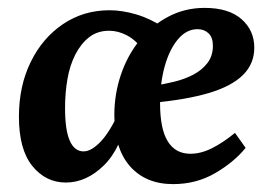

<svg xmlns="http://www.w3.org/2000/svg" viewBox="-20 -454 682 487"><path d="M147 9Q96 9 62 -33Q28 -75 28 -158Q28 -236 58 -297Q88 -358 140 -393Q192 -428 258 -428Q290 -428 325.5 -417.5Q361 -407 396 -384L342 -328Q325 -352 302.5 -364Q280 -376 257 -376Q227 -376 206 -359.5Q185 -343 171 -315.5Q157 -288 151 -253Q145 -218 145 -180Q145 -124 157 -97Q169 -70 192 -70Q212 -70 236 -95.5Q260 -121 284 -175L306 -169Q288 -78 243.5 -34.5Q199 9 147 9ZM499 -434Q560 -434 592.5 -405.5Q625 -377 625 -333Q625 -292 596 -263.5Q567 -235 509.5 -218Q452 -201 365 -193L367 -236Q394 -240 421 -246.5Q448 -253 470 -264.5Q492 -276 506 -294Q520 -312 520 -338Q520 -359 509 -369.5Q498 -380 481 -380Q453 -380 431.5 -354.5Q410 -329 398 -286.5Q386 -244 386 -192Q386 -127 405.5 -95.5Q425 -64 463 -64Q490 -64 518.5 -78.5Q547 -93 576 -117L603 -79Q574 -43 526 -15Q478 13 419 13Q350 13 310 -32Q270 -77 270 -162Q270 -215 286.5 -264Q303 -313 333.5 -351Q364 -389 406.5 -411.5Q449 -434 499 -434Z"/></svg>

Font: Rasa SemiBold
Style: Italic
Weight: 600
Italic angle: -7.10001°
Designer: Anna Giedrys (Yrsa+Rasa design), David Brezina (Yrsa art-direction, Rasa art-direction, design)
Foundry: Rosetta Type Foundry
Version: Version 2.004